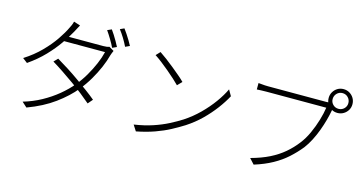

<svg xmlns="http://www.w3.org/2000/svg" viewBox="-89 -1228 3148 1676"><g transform="rotate(15 1485.0 -389.5)"><path d="M757 -797Q770 -780 785 -756Q800 -732 814.5 -707Q829 -682 840 -660L801 -642Q787 -672 763 -712Q739 -752 719 -780ZM861 -834Q875 -816 891 -791.5Q907 -767 922 -742.5Q937 -718 947 -698L908 -680Q892 -714 869 -751.5Q846 -789 824 -817ZM371 -429Q420 -400 472 -367Q524 -334 574.5 -298Q625 -262 672 -227.5Q719 -193 757 -161L720 -118Q684 -149 638 -185.5Q592 -222 540.5 -258.5Q489 -295 437 -330Q385 -365 337 -394ZM820 -619Q815 -610 810.5 -597Q806 -584 803 -576Q789 -522 763 -461.5Q737 -401 701.5 -340.5Q666 -280 622 -226Q556 -145 455 -71Q354 3 213 55L168 14Q254 -11 330.5 -53Q407 -95 470 -147Q533 -199 579 -255Q621 -305 655 -363.5Q689 -422 714 -480.5Q739 -539 751 -590H362L385 -637H723Q741 -637 754 -639Q767 -641 776 -645ZM480 -758Q471 -742 461.5 -724Q452 -706 445 -693Q417 -642 372.5 -577.5Q328 -513 265 -447Q202 -381 117 -322L74 -355Q159 -409 223.5 -474.5Q288 -540 331 -603.5Q374 -667 396 -714Q402 -724 410 -743Q418 -762 421 -777Z M1219 -716Q1246 -698 1281 -672Q1316 -646 1352 -616.5Q1388 -587 1420 -560Q1452 -533 1471 -513L1432 -473Q1414 -492 1383.5 -519.5Q1353 -547 1317.5 -577Q1282 -607 1247 -634Q1212 -661 1184 -679ZM1156 -44Q1249 -58 1324 -83Q1399 -108 1459 -139Q1519 -170 1566 -200Q1638 -247 1699.5 -308Q1761 -369 1807.5 -433.5Q1854 -498 1881 -556L1912 -502Q1881 -444 1834.5 -382Q1788 -320 1729 -262Q1670 -204 1596 -156Q1547 -125 1487 -93Q1427 -61 1354 -35Q1281 -9 1190 9Z M2776 -709Q2776 -680 2796.5 -659.5Q2817 -639 2847 -639Q2877 -639 2897.5 -659.5Q2918 -680 2918 -709Q2918 -739 2897.5 -760Q2877 -781 2847 -781Q2817 -781 2796.5 -760Q2776 -739 2776 -709ZM2740 -709Q2740 -739 2754.5 -763.5Q2769 -788 2793 -802.5Q2817 -817 2847 -817Q2877 -817 2901.5 -802.5Q2926 -788 2940.5 -763.5Q2955 -739 2955 -709Q2955 -679 2940.5 -655Q2926 -631 2901.5 -616.5Q2877 -602 2847 -602Q2817 -602 2793 -616.5Q2769 -631 2754.5 -655Q2740 -679 2740 -709ZM2806 -649Q2802 -641 2800 -633Q2798 -625 2795 -610Q2788 -570 2774.5 -520.5Q2761 -471 2742 -420Q2723 -369 2699 -322.5Q2675 -276 2647 -239Q2601 -182 2546.5 -133Q2492 -84 2421.5 -45Q2351 -6 2258 23L2214 -25Q2310 -51 2381 -86.5Q2452 -122 2506.5 -168.5Q2561 -215 2603 -270Q2640 -317 2668.5 -379.5Q2697 -442 2716 -506Q2735 -570 2742 -621Q2728 -621 2686.5 -621Q2645 -621 2588 -621Q2531 -621 2469 -621Q2407 -621 2351 -621Q2295 -621 2255 -621Q2215 -621 2203 -621Q2177 -621 2156 -620Q2135 -619 2115 -618V-676Q2129 -675 2143 -673.5Q2157 -672 2172.5 -671Q2188 -670 2204 -670Q2214 -670 2245 -670Q2276 -670 2321 -670Q2366 -670 2417.5 -670Q2469 -670 2520.5 -670Q2572 -670 2616 -670Q2660 -670 2690 -670Q2720 -670 2728 -670Q2738 -670 2747.5 -671Q2757 -672 2768 -674Z"/></g></svg>

Font: Noto Sans JP Thin Light
Style: Regular
Weight: 300
Version: Version 2.004-H2;hotconv 1.0.118;makeotfexe 2.5.65603